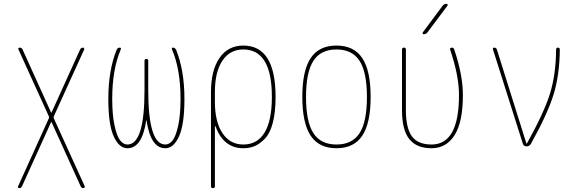

<svg xmlns="http://www.w3.org/2000/svg" viewBox="-20 -770 3040 1010"><path d="M81.1 219.7Q77.1 219.7 75.2 216.8Q73.2 213.9 75.2 210L237.3 -148.4Q238.3 -152.3 237.3 -157.2L77.1 -509.8Q75.2 -513.7 77.1 -516.6Q79.1 -519.5 83 -519.5Q93.8 -519.5 98.6 -509.8L249 -177.7Q249 -176.8 250 -176.8Q251 -176.8 251 -177.7L401.4 -509.8Q406.2 -519.5 417 -519.5Q419.9 -519.5 421.9 -516.6Q423.8 -513.7 422.9 -509.8L262.7 -157.2Q260.7 -152.3 262.7 -148.4L425.8 210Q426.8 213.9 424.3 216.8Q421.9 219.7 418.9 219.7Q409.2 219.7 404.3 210L251 -127.9Q251 -128.9 250 -128.9Q249 -128.9 249 -127.9L95.7 210Q90.8 219.7 81.1 219.7Z M650.4 9.8Q606.4 9.8 578.1 -52.7Q549.8 -115.2 549.8 -250Q549.8 -400.4 593.8 -508.8Q599.6 -519.5 609.4 -519.5Q619.1 -519.5 615.2 -509.8Q570.3 -404.3 570.3 -250Q570.3 -166 582.5 -109.9Q594.7 -53.7 611.8 -31.7Q628.9 -9.8 650.4 -9.8Q740.2 -9.8 740.2 -294.9V-450.2Q740.2 -460 750 -460Q759.8 -460 759.8 -450.2V-294.9Q759.8 -9.8 849.6 -9.8Q871.1 -9.8 888.2 -31.7Q905.3 -53.7 917.5 -109.9Q929.7 -166 929.7 -250Q929.7 -405.3 884.8 -509.8Q880.9 -519.5 890.6 -519.5Q899.4 -519.5 906.2 -508.8Q950.2 -399.4 950.2 -250Q950.2 -115.2 921.9 -52.7Q893.6 9.8 849.6 9.8Q772.5 9.8 751 -135.7Q751 -136.7 750 -136.7Q749 -136.7 749 -135.7Q727.5 9.8 650.4 9.8Z M1110.4 -285.2V-235.4Q1110.4 -128.9 1150.4 -69.3Q1190.4 -9.8 1259.8 -9.8Q1334 -9.8 1372.1 -73.2Q1410.2 -136.7 1410.2 -259.8Q1410.2 -509.8 1259.8 -509.8Q1189.5 -509.8 1149.9 -450.7Q1110.4 -391.6 1110.4 -285.2ZM1089.8 210V-285.2Q1089.8 -400.4 1134.8 -465.3Q1179.7 -530.3 1259.8 -530.3Q1429.7 -530.3 1429.7 -259.8Q1429.7 -179.7 1415 -124Q1400.4 -68.4 1373.5 -40.5Q1346.7 -12.7 1319.8 -1.5Q1293 9.8 1259.8 9.8Q1156.2 9.8 1113.3 -105.5Q1113.3 -107.4 1111.3 -107.4Q1110.4 -107.4 1110.4 -106.4V210Q1110.4 219.7 1100.1 219.7Q1089.8 219.7 1089.8 210Z M1871.6 -449.7Q1833 -509.8 1750 -509.8Q1667 -509.8 1628.4 -449.7Q1589.8 -389.6 1589.8 -259.8Q1589.8 -129.9 1628.4 -69.8Q1667 -9.8 1750 -9.8Q1833 -9.8 1871.6 -69.8Q1910.2 -129.9 1910.2 -259.8Q1910.2 -389.6 1871.6 -449.7ZM1885.7 -56.2Q1841.8 9.8 1750 9.8Q1658.2 9.8 1614.3 -56.2Q1570.3 -122.1 1570.3 -260.3Q1570.3 -398.4 1614.3 -464.4Q1658.2 -530.3 1750 -530.3Q1841.8 -530.3 1885.7 -464.4Q1929.7 -398.4 1929.7 -260.3Q1929.7 -122.1 1885.7 -56.2Z M2250 9.8Q2170.9 9.8 2132.8 -38.6Q2094.7 -86.9 2094.7 -190.4V-509.8Q2094.7 -519.5 2105 -519.5Q2115.2 -519.5 2115.2 -509.8V-190.4Q2115.2 -95.7 2147 -52.7Q2178.7 -9.8 2250 -9.8Q2394.5 -9.8 2394.5 -269.5Q2394.5 -372.1 2347.7 -509.8Q2346.7 -513.7 2349.1 -516.6Q2351.6 -519.5 2356.4 -519.5Q2366.2 -519.5 2369.1 -510.7Q2415 -376 2415 -269.5Q2415 -128.9 2371.6 -59.6Q2328.1 9.8 2250 9.8ZM2209 -589.8Q2205.1 -589.8 2203.6 -593.3Q2202.1 -596.7 2204.1 -599.6L2308.6 -740.2Q2316.4 -750 2329.1 -750Q2333 -750 2334.5 -746.6Q2335.9 -743.2 2334 -740.2L2228.5 -599.6Q2220.7 -589.8 2209 -589.8Z M2730.5 -13.7 2573.2 -509.8Q2571.3 -513.7 2573.7 -516.6Q2576.2 -519.5 2580.1 -519.5Q2589.8 -519.5 2593.8 -509.8L2749 -15.6Q2749 -14.6 2750 -14.6Q2752 -14.6 2752 -15.6Q2840.8 -174.8 2872.6 -275.9Q2904.3 -377 2905.3 -508.8Q2905.3 -519.5 2915 -519.5Q2924.8 -519.5 2924.8 -508.8Q2923.8 -377.9 2892.6 -274.9Q2861.3 -171.9 2772.5 -12.7Q2763.7 0 2750 0Q2735.4 0 2730.5 -13.7Z"/></svg>

Font: Rounded-X Mgen+ 2m thin
Style: Regular
Weight: 100
Designer: [Source Han Sans]
Ryoko NISHIZUKA  (kana & ideographs); Paul D. Hunt (Latin, Greek & Cyrillic); Wenlong ZHANG  (bopomofo
Version: Version 1.059.20150602